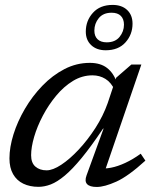

<svg xmlns="http://www.w3.org/2000/svg" viewBox="-20 -732 615 762"><path d="M323.5 -36 391 -221.5H389Q341.5 -150.5 304.2 -105.2Q267 -60 237 -35Q207 -10 181.8 -0.2Q156.5 9.5 133 9.5Q98.5 9.5 72.5 -3Q46.5 -15.5 32 -40.8Q17.5 -66 17.5 -103.5Q17.5 -147.5 33.5 -198.8Q49.5 -250 78.8 -300Q108 -350 148 -391.5Q188 -433 235.8 -457.8Q283.5 -482.5 336.5 -482.5Q379 -482.5 405 -462.2Q431 -442 444 -404L435 -375Q421 -405 398.2 -419Q375.5 -433 347 -433Q306 -433 269.5 -410.8Q233 -388.5 202.8 -352Q172.5 -315.5 150 -272.8Q127.5 -230 115.5 -188.8Q103.5 -147.5 103.5 -116Q103.5 -85.5 120.5 -70.8Q137.5 -56 165 -56Q189.5 -56 223.2 -78.2Q257 -100.5 292.5 -138.5Q328 -176.5 358.8 -224.2Q389.5 -272 407.5 -323L441 -423.5L501.5 -476H541L390.5 -37L374 -64Q395 -61.5 421 -66.5Q447 -71.5 477.2 -85.5Q507.5 -99.5 538.5 -122L557 -94.5Q489 -32.5 441.8 -11.2Q394.5 10 364 10Q336 10 325.5 -1.5Q315 -13 323.5 -36ZM427 -712.5Q463.5 -712.5 484.8 -692.2Q506 -672 506 -638Q506 -595 478 -563.8Q450 -532.5 399.5 -532.5Q363.5 -532.5 342 -552.8Q320.5 -573 320.5 -606.5Q320.5 -650 348.8 -681.2Q377 -712.5 427 -712.5ZM403.5 -564Q437 -564 454.5 -585.5Q472 -607 472 -634Q472 -656.5 459.5 -669Q447 -681.5 423 -681.5Q389.5 -681.5 372 -660Q354.5 -638.5 354.5 -610.5Q354.5 -588.5 367.2 -576.2Q380 -564 403.5 -564Z"/></svg>

Font: Newsreader 11pt
Style: Italic
Weight: 400
Italic angle: -17°
Version: Version 1.003